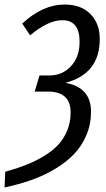

<svg xmlns="http://www.w3.org/2000/svg" viewBox="-35 -719 461 837"><path d="M247.1 -699.2Q318.4 -699.2 359.1 -658Q399.9 -616.7 399.9 -548.8Q399.9 -397 250 -357.9Q361.8 -338.4 361.8 -231.9Q361.8 -177.2 341.6 -129.6Q321.3 -82 286.9 -46.4Q252.4 -10.7 203.9 18.1Q155.3 46.9 101.3 65.9Q47.4 85 -15.1 98.1L-12.2 29.8Q38.6 15.6 78.9 -0.2Q119.1 -16.1 156.5 -38.6Q193.8 -61 218.8 -87.9Q243.7 -114.7 258.3 -150.6Q272.9 -186.5 272.9 -229Q272.9 -321.3 169.9 -319.8H116.2L137.2 -390.1H181.2Q236.8 -390.1 274.4 -430.4Q312 -470.7 312 -537.1Q312 -630.9 236.8 -630.9Q174.8 -630.9 96.2 -564.9L62 -616.2Q150.9 -699.2 247.1 -699.2Z"/></svg>

Font: Fira Sans Compressed Book
Style: Italic
Weight: 350
Width: 3
Italic angle: -8°
Designer: Carrois Corporate & Edenspiekermann AG
Foundry: Carrois Corporate GbR & Edenspiekermann AG
Version: Version 4.203;PS 004.203;hotconv 1.0.88;makeotf.lib2.5.64775